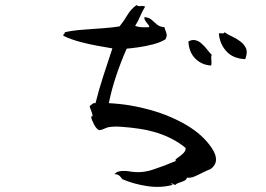

<svg xmlns="http://www.w3.org/2000/svg" viewBox="-20 -745 1040 750"><path d="M807 -167Q843 -114 802 -84Q795 -82 787 -78Q779 -74 770 -70Q755 -62 739.5 -55.5Q724 -49 710 -51Q709 -43 699 -38.5Q689 -34 679 -31Q669 -28 666 -23Q663 -22 658 -25Q656 -26 653.5 -27.5Q651 -29 647 -29L655 -23Q608 -10 555 -18Q502 -26 458 -45Q453 -52 447 -58Q441 -64 427 -65Q437 -76 455 -77Q473 -78 483 -76Q530 -67 574.5 -81.5Q619 -96 656 -112Q660 -113 663 -114.5Q666 -116 669 -117L664 -119Q666 -122 670.5 -126Q675 -130 680 -133Q690 -140 698 -148.5Q706 -157 705 -167Q682 -187 648.5 -204Q615 -221 577 -231Q558 -237 524.5 -242Q491 -247 457.5 -249.5Q424 -252 403 -248Q400 -247 396.5 -246Q393 -245 389 -243Q383 -240 376.5 -238Q370 -236 366 -237Q356 -242 346.5 -260.5Q337 -279 336 -289L342 -292Q340 -304 336 -313Q332 -322 330 -331Q333 -332 337 -336Q340 -338 343 -340.5Q346 -343 353 -342Q367 -398 384.5 -451Q402 -504 419 -556Q396 -560 362 -566Q328 -572 292.5 -581.5Q257 -591 228 -605Q226 -610 230 -612Q234 -615 233 -619Q263 -626 304.5 -629Q346 -632 385.5 -635Q425 -638 447 -642Q464 -663 477.5 -686Q491 -709 513 -725Q519 -721 522.5 -721Q526 -721 529 -721Q532 -722 536 -722Q540 -722 547 -719Q536 -702 527.5 -681.5Q519 -661 508 -644Q520 -639 538 -638.5Q556 -638 563 -639Q563 -643 560.5 -647Q558 -651 554 -655Q550 -660 546.5 -666Q543 -672 544 -678Q562 -677 572.5 -667.5Q583 -658 593.5 -649Q604 -640 622 -639Q623 -635 624.5 -631.5Q626 -628 627 -624Q630 -617 631 -610Q632 -603 627 -592Q609 -580 578.5 -572Q548 -564 518.5 -560Q489 -556 475 -555Q453 -506 434.5 -451Q416 -396 405 -342Q488 -338 567.5 -315.5Q647 -293 710 -255.5Q773 -218 807 -167ZM938 -514Q890 -516 864 -545Q838 -574 835 -614Q837 -616 844 -615Q847 -614 851 -614.5Q855 -615 857 -619Q870 -610 887.5 -602Q905 -594 919 -583Q934 -572 941 -556Q948 -540 938 -514ZM807 -531Q805 -525 805 -518.5Q805 -512 806 -507Q806 -502 806 -497.5Q806 -493 805 -489Q768 -491 743 -516Q718 -541 716 -583Q730 -591 743 -588Q756 -585 766 -576Q778 -566 788 -553Q798 -540 807 -531Z"/></svg>

Font: Yuji Boku
Style: Regular
Weight: 400
Designer: Kataoka Yuji
Foundry: Kinuta Font Factory
Version: Version 3.002